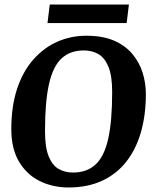

<svg xmlns="http://www.w3.org/2000/svg" viewBox="-20 -818 695 849"><path d="M283 11Q214 11 156.5 -17Q99 -45 64.5 -102.5Q30 -160 30 -247Q30 -349 56 -426.5Q82 -504 128.5 -556Q175 -608 234.5 -634Q294 -660 362 -660Q435 -660 485 -638Q535 -616 566 -578.5Q597 -541 611 -495.5Q625 -450 625 -402Q625 -309 603 -233Q581 -157 538 -102.5Q495 -48 431 -18.5Q367 11 283 11ZM303 -55Q364 -55 402.5 -90.5Q441 -126 458.5 -204.5Q476 -283 476 -411Q476 -484 459 -524Q442 -564 414 -579.5Q386 -595 351 -595Q290 -595 252 -559.5Q214 -524 196.5 -445.5Q179 -367 179 -239Q179 -166 195.5 -126Q212 -86 240 -70.5Q268 -55 303 -55ZM200 -798H550L540 -716H190Z"/></svg>

Font: Faustina VF Beta
Style: Italic
Weight: 400
Italic angle: -8°
Designer: Alfonso Garcia
Foundry: Omnibus-Type
Version: Version 1.006